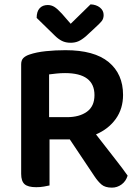

<svg xmlns="http://www.w3.org/2000/svg" viewBox="-20 -851 639 880"><path d="M207 -1Q198 1 181.5 4Q165 7 146 7Q108 7 92.5 -7Q77 -21 77 -54V-556Q77 -575 87 -585Q97 -595 115 -601Q147 -612 190.5 -616.5Q234 -621 280 -621Q412 -621 478 -566.5Q544 -512 544 -416Q544 -353 511 -306.5Q478 -260 420 -235Q464 -178 504.5 -126.5Q545 -75 565 -46Q557 -20 537 -5.5Q517 9 493 9Q462 9 445.5 -5Q429 -19 413 -43L300 -212H207ZM287 -314Q344 -314 378.5 -339Q413 -364 413 -415Q413 -516 278 -516Q258 -516 239.5 -514Q221 -512 205 -510V-314ZM395 -831Q421 -830 438 -816.5Q455 -803 455 -782Q455 -765 445.5 -753.5Q436 -742 417 -725L374 -685Q354 -668 338.5 -661.5Q323 -655 304 -655Q281 -655 264 -663.5Q247 -672 231 -688L148 -769Q148 -798 161.5 -813Q175 -828 199 -828Q215 -828 229 -819.5Q243 -811 264 -788L304 -742Z"/></svg>

Font: Baloo Bhaina 2 SemiBold
Style: Regular
Weight: 600
Designer: Yesha Goshar, Manish Minz, Shuchita Grover and Ek Type
Foundry: Ek Type
Version: Version 1.640;hotconv 1.0.111;makeotfexe 2.5.65597; ttfautoh